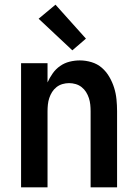

<svg xmlns="http://www.w3.org/2000/svg" viewBox="-20 -800 590 820"><path d="M70 0V-530H183V-448Q192 -468 205 -486.5Q218 -505 236.5 -518Q255 -531 277 -536.5Q299 -542 321 -542Q346 -542 371 -534.5Q396 -527 415 -510.5Q434 -494 447 -471.5Q460 -449 467.5 -425Q475 -401 477.5 -375.5Q480 -350 480 -325V0H367V-325Q367 -339 365.5 -353.5Q364 -368 359.5 -381.5Q355 -395 347.5 -407Q340 -419 328.5 -428Q317 -437 303 -441Q289 -445 275 -445Q261 -445 247 -441Q233 -437 221.5 -428Q210 -419 202.5 -407Q195 -395 190.5 -381.5Q186 -368 184.5 -353.5Q183 -339 183 -325V0ZM289 -585 145 -720 217 -780 347 -635Z"/></svg>

Font: Lode
Style: Bold
Weight: 700
Monospace: yes
Designer: Belleve Invis
Foundry: Belleve Invis
Version: Version 29.2.0; ttfautohint (v1.8.3)